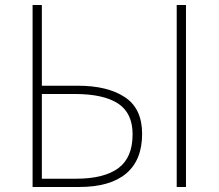

<svg xmlns="http://www.w3.org/2000/svg" viewBox="-20 -746 872 766"><path d="M147 -726V-404H291Q409 -404 478 -358.5Q547 -313 547 -212Q547 -107 483 -53.5Q419 0 296 0H110V-726ZM147 -33H283Q395 -33 452 -75Q509 -117 509 -210Q509 -295 451 -333Q393 -371 278 -371H147ZM722 -726V0H685V-726Z"/></svg>

Font: Kinto Sans Thin
Style: Regular
Weight: 100
Designer: Authors: Ryoko NISHIZUKA  (kana & ideographs); Paul D. Hunt (Latin, Greek & Cyrillic); Wenlong ZHANG  (bopomofo); Sandol
Foundry: Adobe Systems Incorporated, ookami Inc.
Version: Version 0.001